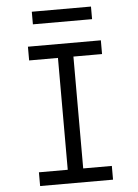

<svg xmlns="http://www.w3.org/2000/svg" viewBox="-60 -956 720 1002"><g transform="rotate(-5 300.0 -455.0)"><path d="M109 0V-72H260V-658H109V-730H491V-658H341V-72H491V0ZM145 -844V-910H455V-844Z"/></g></svg>

Font: Tiny Light
Style: Regular
Weight: 300
Monospace: yes
Designer: Philipp Nurullin, Konstantin Bulenkov
Foundry: JetBrains
Version: Version 2.251; ttfautohint (v1.8.4.7-5d5b)